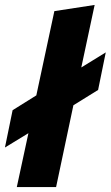

<svg xmlns="http://www.w3.org/2000/svg" viewBox="-34 -757 448 777"><path d="M34 0 81 -218 -14 -160 17 -311 113 -371 186 -712 349 -737 295 -484 394 -545 363 -393 263 -331 193 0Z"/></svg>

Font: Red Hat Text VF
Style: Italic
Weight: 300
Italic angle: -12°
Designer: Pentagram, MCKL
Foundry: Pentagram, MCKL
Version: Version 1.023